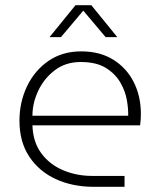

<svg xmlns="http://www.w3.org/2000/svg" viewBox="-20 -720 617 740"><path d="M341 0Q260 0 195.5 -29.5Q131 -59 93 -116Q55 -173 55 -255Q55 -326 84 -387Q113 -448 166.5 -485Q220 -522 293 -522Q365 -522 416.5 -490Q468 -458 495.5 -403.5Q523 -349 523 -281Q523 -258 520 -237H105Q107 -173 139 -129.5Q171 -86 223 -64Q275 -42 335 -42H460V0ZM105 -274H474Q475 -299 469 -334Q463 -369 443.5 -402.5Q424 -436 387.5 -458.5Q351 -481 291 -481Q233 -481 191.5 -449.5Q150 -418 127.5 -370.5Q105 -323 105 -274ZM171 -577 271 -700H332L432 -577H387L301 -679L215 -577Z"/></svg>

Font: MuseoModerno ExtraLight
Style: Regular
Weight: 200
Designer: Pablo Cosgaya, Héctor Gatti, Marcela Romero, and the Authors of The MuseoModerno Project.
Foundry: Omnibus-Type Team
Version: Version 1.001